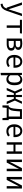

<svg xmlns="http://www.w3.org/2000/svg" viewBox="2905 -3483 790 6640"><g transform="rotate(90 3300.0 -163.0)"><path d="M538 -527 354 3Q323 94 269 148Q215 202 118 212L106 145Q182 132 216.5 99Q251 66 273 0H245L62 -527H151L302 -64L451 -527Z M1141 -527 1130 -457H942V0H858V-457H665V-527Z M1598 -285Q1732 -273 1732 -156Q1732 -78 1667.5 -39Q1603 0 1507 0H1312V-519Q1405 -538 1490 -538Q1590 -538 1647.5 -502Q1705 -466 1705 -400Q1705 -312 1598 -285ZM1492 -470Q1442 -470 1396 -464V-312H1504Q1618 -312 1618 -393Q1618 -434 1587.5 -452Q1557 -470 1492 -470ZM1491 -68Q1524 -68 1545.5 -70.5Q1567 -73 1592 -80.5Q1617 -88 1630 -107Q1643 -126 1643 -155Q1643 -245 1510 -245H1396V-68Z M1967 -234Q1970 -147 2012.5 -103Q2055 -59 2120 -59Q2190 -59 2261 -106L2300 -50Q2221 11 2120 11Q2006 11 1942.5 -63.5Q1879 -138 1879 -263Q1879 -384 1941.5 -461Q2004 -538 2108 -538Q2208 -538 2265.5 -468.5Q2323 -399 2323 -279Q2323 -256 2321 -234ZM1967 -298H2241Q2240 -381 2205 -425Q2170 -469 2109 -469Q2048 -469 2010 -425.5Q1972 -382 1967 -298Z M2736 -538Q2927 -538 2927 -264Q2927 -139 2875 -64Q2823 11 2724 11Q2638 11 2584 -49V202L2500 212V-527H2572L2579 -453Q2639 -538 2736 -538ZM2716 -470Q2642 -470 2584 -386V-125Q2629 -59 2705 -59Q2836 -59 2836 -264Q2836 -470 2716 -470Z M3263 0V-247H3206L3102 0H3020L3142 -283L3029 -527H3115L3207 -312H3263V-527H3337V-312H3393L3488 -527H3571L3458 -283L3580 0H3495L3391 -247H3337V0Z M4096 -69H4135V147H4065L4051 0H3711L3696 147H3626V-69H3662Q3699 -101 3716.5 -160Q3734 -219 3745 -357L3756 -527H4096ZM4011 -69V-458H3833L3826 -363Q3816 -218 3797.5 -159.5Q3779 -101 3734 -69H3743Z M4367 -234Q4370 -147 4412.5 -103Q4455 -59 4520 -59Q4590 -59 4661 -106L4700 -50Q4621 11 4520 11Q4406 11 4342.5 -63.5Q4279 -138 4279 -263Q4279 -384 4341.5 -461Q4404 -538 4508 -538Q4608 -538 4665.5 -468.5Q4723 -399 4723 -279Q4723 -256 4721 -234ZM4367 -298H4641Q4640 -381 4605 -425Q4570 -469 4509 -469Q4448 -469 4410 -425.5Q4372 -382 4367 -298Z M5216 0V-234H4984V0H4900V-527H4984V-303H5216V-527H5300V0Z M5900 -527V0H5816V-246Q5816 -288 5818 -331Q5820 -374 5822.5 -400Q5825 -426 5825 -427L5603 0H5500V-527H5584V-280Q5584 -244 5582 -201.5Q5580 -159 5578 -131.5Q5576 -104 5576 -103L5795 -527Z M6500 -527V0H6416V-246Q6416 -288 6418 -331Q6420 -374 6422.5 -400Q6425 -426 6425 -427L6203 0H6100V-527H6184V-280Q6184 -244 6182 -201.5Q6180 -159 6178 -131.5Q6176 -104 6176 -103L6395 -527Z"/></g></svg>

Font: Fira Mono
Style: Regular
Weight: 400
Designer: Carrois Corporate & Edenspiekermann AG
Foundry: Carrois Corporate GbR & Edenspiekermann AG
Version: Version 3.206;PS 003.206;hotconv 1.0.70;makeotf.lib2.5.58329